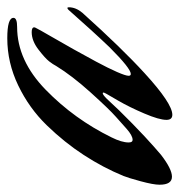

<svg xmlns="http://www.w3.org/2000/svg" viewBox="-18 -477 493 527"><g transform="rotate(-90 228.5 -213.5)"><path d="M291 -63Q208 13 177 13Q163 13 163 -3Q163 -23 180.5 -64Q198 -105 216 -136L234 -167Q238 -174 238 -176Q238 -178 236 -178Q232 -178 221 -167Q191 -134 152.5 -96.5Q114 -59 90 -38L67 -18Q28 12 7 12Q-15 12 -15 -22Q-15 -39 -5.5 -74Q4 -109 9 -121Q32 -177 66.5 -230Q101 -283 148 -331.5Q195 -380 257.5 -410Q320 -440 387 -440Q443 -440 443 -423Q443 -413 418 -413Q326 -413 245.5 -334.5Q165 -256 115 -154Q101 -126 101 -107Q101 -96 108 -96Q120 -96 139 -113Q151 -124 171.5 -142Q192 -160 238 -211Q284 -262 311 -306Q315 -314 323.5 -325Q332 -336 356 -354.5Q380 -373 404 -373Q417 -373 417 -366Q417 -364 414 -359Q410 -351 391.5 -319Q373 -287 357 -258.5Q341 -230 323 -196.5Q305 -163 294.5 -139Q284 -115 284 -107Q284 -101 289 -101Q304 -101 362 -159Q406 -205 465 -272Q468 -275 470 -275Q472 -275 472 -271Q472 -252 457 -234Q359 -125 291 -63Z"/></g></svg>

Font: Aguafina Script
Style: Regular
Weight: 400
Designer: Angel Koziupa and Alejandro Paul
Foundry: Angel Koziupa and Alejandro Paul
Version: Version 1.000